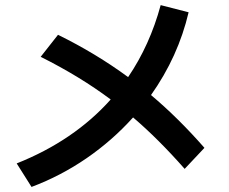

<svg xmlns="http://www.w3.org/2000/svg" viewBox="-20 -738 904 758"><path d="M417 -345.2Q295.9 -436 140.6 -513.7L209 -600.6Q358.4 -527.3 485.8 -433.6Q571.8 -560.1 614.3 -717.8L724.6 -689.5Q683.6 -514.6 576.2 -362.8Q684.6 -271.5 787.1 -154.3L709 -71.3Q605 -189.5 505.4 -274.4Q423.8 -183.6 322 -113.5Q220.2 -43.5 104.5 0L45.9 -92.8Q272.5 -183.1 417 -345.2Z"/></svg>

Font: Pretendard GOV SemiBold
Style: Regular
Weight: 600
Designer: Base glyphs from Inter by Rasmus Andersson; Hangeul glyphs from Noto Sans CJK(Source Han Sans) by Jang Soo-young and Kan
Foundry: Kil Hyung-jin
Version: Version 1.309